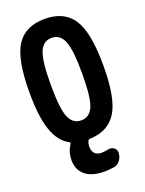

<svg xmlns="http://www.w3.org/2000/svg" viewBox="-175 -822 849 1124"><g transform="rotate(-20 250.0 -260.0)"><path d="M175.3 -161.6Q198.2 -108.4 250 -108.4Q301.8 -108.4 324.7 -161.6Q347.7 -214.8 347.7 -364.7Q347.7 -514.6 324.7 -568.4Q301.8 -622.1 250 -622.1Q198.2 -622.1 175.3 -568.4Q152.3 -514.6 152.3 -364.7Q152.3 -214.8 175.3 -161.6ZM480.5 -365.2Q480.5 -164.1 428.2 -79.1Q376 5.9 261.7 9.8Q252 9.8 247.1 18.6Q240.2 35.2 240.2 49.8Q240.2 109.4 294.9 110.4Q313.5 110.4 336.9 105.5Q356.4 100.6 373 111.3Q389.6 122.1 389.6 141.6Q389.6 168 374.5 189.5Q359.4 210.9 334 214.8Q301.8 219.7 275.4 219.7Q198.2 219.7 156.7 186Q115.2 152.3 115.2 89.8Q115.2 41 142.6 0Q147.5 -7.8 138.7 -12.7Q78.1 -44.9 48.8 -129.4Q19.5 -213.9 19.5 -365.2Q19.5 -572.3 74.2 -656.2Q128.9 -740.2 250 -740.2Q371.1 -740.2 425.8 -656.2Q480.5 -572.3 480.5 -365.2Z"/></g></svg>

Font: Rounded-X Mgen+ 2m bold
Style: Bold
Weight: 700
Designer: [Source Han Sans]
Ryoko NISHIZUKA  (kana & ideographs); Paul D. Hunt (Latin, Greek & Cyrillic); Wenlong ZHANG  (bopomofo
Version: Version 1.059.20150602